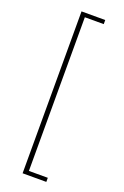

<svg xmlns="http://www.w3.org/2000/svg" viewBox="-171 -851 656 1012"><g transform="rotate(20 156.5 -345.0)"><path d="M233 -799V-776H127V86H233V109H100V-799Z"/></g></svg>

Font: Firava
Style: Regular
Weight: 400
Designer: Carrois Corporate & Edenspiekermann AG
Foundry: Greg Finn Gibson
Version: Version 5.000